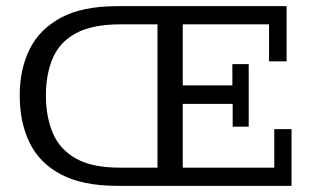

<svg xmlns="http://www.w3.org/2000/svg" viewBox="-20 -603 1011 623"><path d="M361 0Q248 0 178 -37Q108 -74 76 -140Q44 -206 44 -293Q44 -378 76 -443Q108 -508 177.5 -545.5Q247 -583 360 -583H910V-404H853V-524H573V-326H734V-395H787V-192H735V-266H573V-59H870V-184H926V0ZM368 -59H491V-524H371Q280 -524 227 -495.5Q174 -467 151.5 -415Q129 -363 129 -293Q129 -224 151.5 -171Q174 -118 226.5 -88.5Q279 -59 368 -59Z"/></svg>

Font: Rokkitt SemiBold
Style: Regular
Weight: 400
Version: Version 3.103